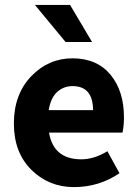

<svg xmlns="http://www.w3.org/2000/svg" viewBox="-20 -744 558 776"><path d="M356 -298.8Q356 -396 272.9 -396Q237.8 -396 211.4 -372.6Q185.1 -349.1 176.8 -298.8ZM178.2 -208Q196.3 -100.1 308.6 -100.1Q360.4 -100.1 414.1 -132.8L462.9 -43.9Q380.4 12.2 278.8 12.2Q177.7 12.2 106.9 -57.6Q36.1 -127.4 36.1 -245.1Q36.1 -362.8 106.4 -436Q176.8 -508.8 274.4 -508.3Q372.1 -507.8 426.8 -441.9Q481 -376 481 -270Q481 -234.4 475.1 -208ZM121.1 -724.1H263.2L352.1 -574.2H245.1Z"/></svg>

Font: SourceSansPro-Bold
Style: Bold
Weight: 700
Designer: Paul D. Hunt
Foundry: Adobe Systems Incorporated
Version: Version 1.050;PS Version 1.000;hotconv 1.0.70;makeotf.lib2.5